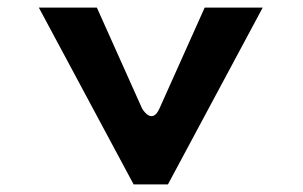

<svg xmlns="http://www.w3.org/2000/svg" viewBox="-20 -508 793 503"><path d="M233.8 -488H81.8L330 -25H420L668.2 -488H516.2L397.8 -223.8C377.6 -178.6 352.2 -223.8 352.2 -223.8Z"/></svg>

Font: Hussar Ekologiczny
Style: Regular
Weight: 400
Foundry: Cannot Into Space Fonts
Version: Version 0.97